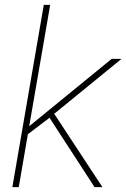

<svg xmlns="http://www.w3.org/2000/svg" viewBox="-20 -770 520 790"><path d="M182.1 -284.2 94.7 -217.8 57.1 0H30.8L160.2 -750H186.5L100.1 -250.5L439.5 -527.8H480L203.1 -301.8L401.4 0H369.1L183.6 -285.6Z"/></svg>

Font: Mardoto Thin
Style: Italic
Weight: 250
Italic angle: -12°
Designer: Christian Robertson, Vahan Hovhannisyan
Foundry: Google
Version: Version 1.000